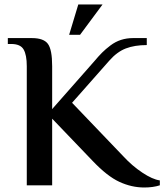

<svg xmlns="http://www.w3.org/2000/svg" viewBox="-20 -831 737 861"><path d="M290 -674.8 331.1 -811H439.9L338.9 -674.8ZM627 9.8Q570.3 9.8 515.6 -15.4Q460.9 -40.5 395 -109.9L213.9 -298.8V0H100.1V-534.2Q100.1 -584.5 85.9 -609.1Q71.8 -633.8 29.8 -633.8H15.1V-660.2H123Q175.8 -660.2 194.8 -634.3Q213.9 -608.4 213.9 -534.2V-341.8L401.9 -555.2Q422.4 -579.6 438 -595.2Q453.6 -610.8 475.6 -627.4Q497.6 -644 522.7 -652.1Q547.9 -660.2 576.2 -660.2H638.2V-628.9Q584 -628.9 544.4 -613.8Q504.9 -598.6 470.2 -559.1L303.2 -370.1L533.2 -129.9Q572.3 -87.4 618.2 -56.9Q664.1 -26.4 696.8 -22V0Q666.5 9.8 627 9.8Z"/></svg>

Font: El Messiri SemiBold
Style: Regular
Weight: 600
Designer: Mohamed Gaber
Foundry: Kief Type Foundry
Version: Version 2.007;PS 002.007;hotconv 1.0.88;makeotf.lib2.5.64775